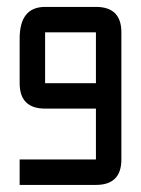

<svg xmlns="http://www.w3.org/2000/svg" viewBox="-20 -618 406 553"><path d="M256.3 -85.4H36.6V-158.7H256.3V-305.2H109.9Q36.6 -305.2 36.6 -378.4V-506.8Q36.6 -598.1 109.9 -598.1H256.3Q329.6 -598.1 329.6 -524.9V-158.7Q329.6 -85.4 256.3 -85.4ZM109.9 -378.4H256.3V-524.9H109.9Z"/></svg>

Font: BabelStone Khitan Seal Glyphs
Style: Regular
Weight: 400
Designer: Andrew West
Foundry: BabelStone
Version: Version 1.004